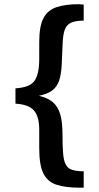

<svg xmlns="http://www.w3.org/2000/svg" viewBox="-20 -728 474 915"><path d="M362.3 166.5Q291.5 166.5 248.5 152.1Q205.6 137.7 186.3 97.7Q167 57.6 167 -20V-108.9Q167 -172.9 141.6 -201.7Q116.2 -230.5 53.7 -233.9V-307.1Q122.1 -311 144.5 -343Q167 -375 167 -447.8V-528.3Q167 -602.5 187 -641.1Q207 -679.7 249.3 -693.8Q291.5 -708 357.4 -708Q358.4 -708 368.2 -707Q377.9 -706.1 378.9 -706.1V-629.9Q340.8 -629.4 319.3 -620.1Q297.9 -610.8 288.8 -586.7Q279.8 -562.5 278.3 -516.6Q276.4 -458 273.9 -415.8Q271.5 -373.5 262 -344.5Q252.4 -315.4 230 -297.9Q207.5 -280.3 165.5 -271.5Q208 -261.7 232.4 -240.5Q256.8 -219.2 267.3 -182.4Q277.8 -145.5 277.8 -87.9Q277.8 -31.2 280.8 3.4Q283.7 38.1 293.5 56.4Q303.2 74.7 323.7 81.3Q344.2 87.9 378.9 88.4V166Q377.9 166.5 370.6 166.5Q363.3 166.5 362.3 166.5Z"/></svg>

Font: Kameron
Style: Bold
Weight: 700
Designer: Vernon Adams
Foundry: Vernon Adams
Version: Version 1.100